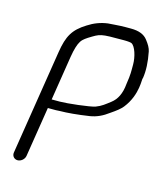

<svg xmlns="http://www.w3.org/2000/svg" viewBox="-102 -562 677 807"><g transform="rotate(15 237.0 -158.0)"><path d="M153.5 -306.5C159 -341.1 166.8 -364.6 174.2 -375.9L174.7 -376.7L175.2 -377.5C177.7 -382.7 186.3 -391.8 202.9 -402.5C251.2 -431.9 246 -432 352.1 -432C371.8 -432 382.3 -430.1 385.3 -428.6C402.6 -420.2 415.7 -376.8 415.6 -343.6C415.4 -312.9 416.9 -302.2 409.8 -257.5L409.7 -257.1L409.7 -256.6C406 -214.4 391.5 -186.3 368 -168.5C347.6 -152.9 333.5 -140.7 309.3 -131.8C286.5 -123.8 189.4 -113 158.4 -113H126.4C125.2 -113 124 -112.9 122.9 -112.8ZM120.2 -74H152.2C157.9 -74 162.8 -74.2 169.1 -74.9C200 -75 244.9 -79 295.4 -86.7C325.5 -91.5 349.7 -103.1 376 -122.8C398.5 -138 415.3 -151.2 424.8 -163.2C476.6 -228.6 465.4 -298.2 470.2 -298.2C475.6 -331.9 473.6 -370.3 464.9 -413.7C462.1 -427.4 453.9 -441.8 441 -458.2C426.3 -477.9 401.9 -487 368.1 -487H343.5C331.3 -487 316.1 -486.3 297.6 -484.9L269.8 -482.9L269.3 -482.9C237.2 -478.7 209.9 -467.8 183.6 -450.8C129.8 -417.1 111.1 -385.6 99.5 -312.3L27.3 143.5C24.9 158.5 35.4 171 50.4 171C65.4 171 79.9 158.5 82.3 143.5L116.8 -74.2C117.9 -74 119 -74 120.2 -74Z"/></g></svg>

Font: MewTooHand
Style: BdIta
Weight: 400
Designer: Mew Too, Robert Jablonski
Version: Version 0.77